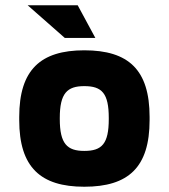

<svg xmlns="http://www.w3.org/2000/svg" viewBox="-20 -700 640 729"><path d="M53 -256V-244C53 -65 134 9 300 9C468 9 548 -65 548 -244V-256C548 -435 468 -509 300 -509C134 -509 53 -435 53 -256ZM85 -680 226 -556H342L275 -680ZM207 -248V-252C207 -346 235 -373 300 -373C367 -373 393 -346 393 -252V-248C393 -154 367 -127 300 -127C235 -127 207 -154 207 -248Z"/></svg>

Font: LT Wave Mono Black
Style: Regular
Weight: 900
Designer: Daniel Lyons
Version: Version 2.5 (Glyphs App)